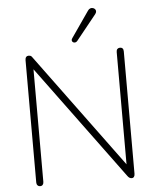

<svg xmlns="http://www.w3.org/2000/svg" viewBox="-62 -993 855 1051"><g transform="rotate(-5 366.0 -467.5)"><path d="M116 6Q107 6 101.5 0Q96 -6 96 -16V-688Q96 -699 101 -705Q106 -711 114 -711Q123 -711 127.5 -708Q132 -705 137 -697L619 -42H597V-689Q597 -700 602.5 -705.5Q608 -711 617 -711Q626 -711 631 -705.5Q636 -700 636 -689V-17Q636 -6 631.5 0Q627 6 619 6Q612 6 606.5 2.5Q601 -1 596 -8L114 -663H135V-16Q135 -6 130 0Q125 6 116 6ZM387 -768Q382 -762 375.5 -761Q369 -760 364 -763Q359 -766 357.5 -772Q356 -778 361 -785L460 -928Q466 -937 473.5 -939.5Q481 -942 488 -940Q495 -938 499.5 -933Q504 -928 504 -921Q504 -914 498 -906Z"/></g></svg>

Font: Nunito ExtraLight ExtraLight
Style: Regular
Weight: 250
Version: Version 3.602